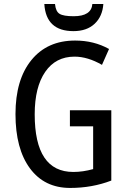

<svg xmlns="http://www.w3.org/2000/svg" viewBox="-20 -926 640 956"><path d="M328.1 -377H534.2V-26.9Q439 9.8 329.1 9.8Q201.2 9.8 129.2 -87.6Q57.1 -185.1 57.1 -357.9Q57.1 -529.3 136.2 -626.7Q215.3 -724.1 354 -724.1Q447.8 -724.1 522.9 -682.1L487.8 -603Q416.5 -644 351.1 -644Q257.3 -644 205.1 -568.1Q152.8 -492.2 152.8 -356.9Q152.8 -69.8 345.2 -69.8Q392.6 -69.8 443.8 -84V-296.9H328.1ZM494.6 -906.2Q490.2 -844.2 451.2 -807.6Q412.1 -771 345.7 -771Q209 -771 200.7 -906.2H253.9Q257.3 -869.1 276.6 -857.2Q295.9 -845.2 346.7 -845.2Q435.1 -845.2 439.9 -906.2Z"/></svg>

Font: Apple Sans Adjectives
Style: Regular
Weight: 400
Monospace: yes
Foundry: Apple Sans Adjectives
Version: Version 0.01